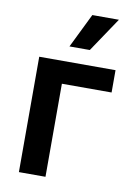

<svg xmlns="http://www.w3.org/2000/svg" viewBox="-87 -836 638 894"><g transform="rotate(10 231.5 -389.5)"><path d="M426.8 -545.5V-440H191.8V0H66.1V-545.5ZM196.4 -617.2 275.9 -779.5H401.6L292.6 -617.2Z"/></g></svg>

Font: Inter P Semi Bold
Style: Regular
Weight: 600
Designer: Rasmus Andersson
Foundry: rsms
Version: Version 3.018;git-588b23468